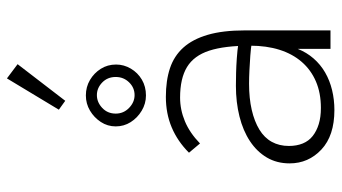

<svg xmlns="http://www.w3.org/2000/svg" viewBox="-230 -720 961 540"><g transform="rotate(-90 250.0 -449.5)"><path d="M211 11Q139 11 100 -25.5Q61 -62 61 -115Q61 -151 77.5 -179Q94 -207 123.5 -226.5Q153 -246 193 -256Q233 -266 279 -266Q296 -266 315.5 -265.5Q335 -265 356.5 -263.5Q378 -262 399 -259L403 -221Q385 -224 364 -225.5Q343 -227 322.5 -228Q302 -229 285 -229Q244 -229 211.5 -221.5Q179 -214 156 -200Q133 -186 121.5 -165Q110 -144 110 -117Q110 -95 117 -78Q124 -61 138 -50Q152 -39 171.5 -33Q191 -27 217 -27Q259 -27 291.5 -41Q324 -55 346.5 -81Q369 -107 380.5 -143.5Q392 -180 392 -226Q392 -298 378 -341Q364 -384 332 -403.5Q300 -423 246 -423Q212 -423 179.5 -409.5Q147 -396 117 -367L91 -398Q123 -430 162 -446.5Q201 -463 248 -463Q294 -463 328.5 -451.5Q363 -440 386.5 -414Q410 -388 422.5 -345.5Q435 -303 435 -241V0H383V-92Q373 -67 356 -47.5Q339 -28 316.5 -15Q294 -2 267 4.5Q240 11 211 11ZM252 -519Q229 -519 209 -531Q189 -543 177 -562Q165 -581 165 -604Q165 -627 177.5 -646Q190 -665 209.5 -676.5Q229 -688 252 -688Q276 -688 295.5 -676.5Q315 -665 327 -646Q339 -627 339 -603Q339 -581 327.5 -561.5Q316 -542 296.5 -530.5Q277 -519 252 -519ZM253 -551Q274 -551 289 -566.5Q304 -582 304 -604Q304 -627 288.5 -642Q273 -657 253 -657Q233 -657 217 -642Q201 -627 201 -604Q201 -582 217 -566.5Q233 -551 253 -551ZM237 -746 212 -764 300 -910 340 -880Z"/></g></svg>

Font: Inconsolata Light
Style: Regular
Weight: 300
Designer: Raph Levien, Cyreal, Brenton Simpson
Foundry: Raph Levien, Cyreal, Google
Version: Version 3.001